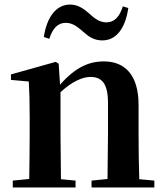

<svg xmlns="http://www.w3.org/2000/svg" viewBox="-20 -821 725 841"><path d="M172 -659 196 -651C210 -696 233 -721 268 -721C301 -721 323 -700 348 -679C368 -661 392 -644 428 -644C489 -644 529 -696 542 -786L518 -793C504 -748 481 -723 446 -723C414 -723 391 -743 367 -765C346 -783 321 -801 287 -801C226 -801 185 -746 172 -659ZM450 0H656V-30L590 -36C588 -93 587 -177 587 -235V-361C587 -493 527 -552 435 -552C369 -552 310 -526 243 -450L237 -542L224 -550L28 -495V-471L106 -464C109 -415 110 -376 110 -310V-235C110 -180 109 -94 108 -37L36 -30V0H311V-30L247 -36L245 -235V-417C295 -464 342 -484 376 -484C427 -484 453 -454 453 -370V-235L451 -37L381 -30V0Z"/></svg>

Font: GenRyuMin2 TW B
Style: Regular
Weight: 700
Version: Version 2.100;PS 2.1;hotconv 16.6.51;makeotf.lib2.5.65220 DE